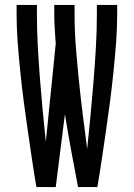

<svg xmlns="http://www.w3.org/2000/svg" viewBox="-20 -755 540 775"><path d="M127 0Q117 -58 108.5 -116Q100 -174 91.5 -232Q83 -290 75.5 -348Q68 -406 62 -464.5Q56 -523 51.5 -581.5Q47 -640 47 -698V-735H129V-698Q129 -634 132.5 -569.5Q136 -505 141 -440.5Q146 -376 152 -311.5Q158 -247 165 -183L205 -579Q203 -609 201 -638.5Q199 -668 199 -698V-735H281V-698Q281 -630 286.5 -561.5Q292 -493 299 -425Q306 -357 314.5 -289Q323 -221 332 -153V-155Q339 -223 345.5 -290.5Q352 -358 357.5 -426Q363 -494 367 -562Q371 -630 371 -698V-735H453V-698Q453 -640 448.5 -581.5Q444 -523 438 -464.5Q432 -406 424.5 -348Q417 -290 408.5 -232Q400 -174 391.5 -116Q383 -58 373 0H295Q281 -73 267.5 -146.5Q254 -220 242 -294L205 0Z"/></svg>

Font: Iosevka Term Curly Medium
Style: Regular
Weight: 500
Designer: Belleve Invis
Foundry: Belleve Invis
Version: Version 32.3.0